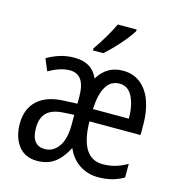

<svg xmlns="http://www.w3.org/2000/svg" viewBox="-113 -866 913 976"><g transform="rotate(15 343.5 -378.0)"><path d="M474 -546Q530 -546 568 -515Q606 -484 625 -430Q644 -376 644 -308V-253H375Q378 -60 496 -60Q531 -60 562 -69Q593 -78 624 -96V-24Q594 -7 561.5 1.5Q529 10 490 10Q436 10 392.5 -18Q349 -46 326 -100Q298 -45 261 -17.5Q224 10 169 10Q104 10 70 -35.5Q36 -81 36 -150Q36 -229 84.5 -273.5Q133 -318 225 -321L293 -324V-359Q293 -421 272.5 -449.5Q252 -478 213 -478Q186 -478 158 -468.5Q130 -459 102 -443L76 -505Q105 -523 141.5 -534.5Q178 -546 219 -546Q312 -546 344 -470Q389 -546 474 -546ZM474 -478Q384 -478 376 -318H565Q565 -387 542.5 -432.5Q520 -478 474 -478ZM292 -265 239 -262Q177 -259 149 -231.5Q121 -204 121 -151Q121 -103 139.5 -80.5Q158 -58 190 -58Q236 -58 264 -98Q292 -138 292 -213ZM486 -766V-757Q473 -736 450 -707.5Q427 -679 400.5 -651.5Q374 -624 353 -606H299V-617Q325 -654 348 -693Q371 -732 387 -766Z"/></g></svg>

Font: Avrile Sans Condensed
Style: Regular
Weight: 400
Width: 3
Designer: Monotype Design Team
Foundry: Monotype Imaging Inc.
Version: Version 2.001;September 10, 2019;FontCreator 11.5.0.2425 64-